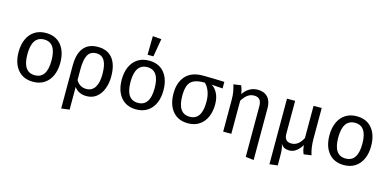

<svg xmlns="http://www.w3.org/2000/svg" viewBox="-87 -1344 4266 2093"><g transform="rotate(15 2046.0 -297.0)"><path d="M527 -264Q527 -182 499 -119.5Q471 -57 418 -22.5Q365 12 292 12Q181 12 119 -62Q57 -136 57 -263Q57 -345 85 -407.5Q113 -470 166 -504.5Q219 -539 293 -539Q404 -539 465.5 -465Q527 -391 527 -264ZM156 -263Q156 -62 292 -62Q428 -62 428 -264Q428 -465 293 -465Q156 -465 156 -263Z M1102 -264Q1102 -188 1078 -125Q1054 -62 1007.5 -25Q961 12 895 12Q804 12 757 -54V202L665 213V-271Q665 -404 719.5 -471.5Q774 -539 880 -539Q989 -539 1045.5 -468Q1102 -397 1102 -264ZM1003 -264Q1003 -368 972.5 -417.5Q942 -467 882 -467Q814 -467 785.5 -415Q757 -363 757 -256V-133Q776 -98 806 -80.5Q836 -63 873 -63Q936 -63 969.5 -114.5Q1003 -166 1003 -264Z M1691 -264Q1691 -182 1663 -119.5Q1635 -57 1582 -22.5Q1529 12 1456 12Q1345 12 1283 -62Q1221 -136 1221 -263Q1221 -345 1249 -407.5Q1277 -470 1330 -504.5Q1383 -539 1457 -539Q1568 -539 1629.5 -465Q1691 -391 1691 -264ZM1320 -263Q1320 -62 1456 -62Q1592 -62 1592 -264Q1592 -465 1457 -465Q1320 -465 1320 -263ZM1524 -799 1489 -596H1423L1426 -807Z M2308 -453 2182 -462Q2223 -439 2249 -387Q2275 -335 2275 -264Q2275 -182 2247 -119.5Q2219 -57 2166 -22.5Q2113 12 2040 12Q1929 12 1867 -62Q1805 -136 1805 -263Q1805 -387 1870.5 -460Q1936 -533 2065 -533Q2172 -533 2308 -527ZM2176 -264Q2176 -335 2155.5 -386.5Q2135 -438 2104 -464H2099Q2024 -464 1982 -444Q1940 -424 1922 -380.5Q1904 -337 1904 -263Q1904 -62 2040 -62Q2176 -62 2176 -264Z M2837 -374V213L2745 202V-365Q2745 -421 2724 -444Q2703 -467 2662 -467Q2620 -467 2588 -443Q2556 -419 2528 -374V0H2436V-357Q2436 -410 2429 -449Q2422 -488 2410 -527L2494 -539Q2512 -501 2521 -446Q2549 -490 2590.5 -514.5Q2632 -539 2684 -539Q2756 -539 2796.5 -495.5Q2837 -452 2837 -374Z M3433 0 3347 12Q3336 -14 3331.5 -33.5Q3327 -53 3323 -85V-86Q3299 -44 3263.5 -16Q3228 12 3185 12Q3150 12 3127.5 0.5Q3105 -11 3089 -38Q3098 -10 3102 20Q3106 50 3106 96V202L3015 213V-527H3107V-156Q3107 -67 3186 -67Q3266 -67 3315 -163V-527H3407V-180Q3407 -80 3433 0Z M4035 -264Q4035 -182 4007 -119.5Q3979 -57 3926 -22.5Q3873 12 3800 12Q3689 12 3627 -62Q3565 -136 3565 -263Q3565 -345 3593 -407.5Q3621 -470 3674 -504.5Q3727 -539 3801 -539Q3912 -539 3973.5 -465Q4035 -391 4035 -264ZM3664 -263Q3664 -62 3800 -62Q3936 -62 3936 -264Q3936 -465 3801 -465Q3664 -465 3664 -263Z"/></g></svg>

Font: FiraGO
Style: Regular
Weight: 400
Designer: bBox Type
Foundry: bBox Type GmbH
Version: Version 1.001;April 20, 2020;FontCreator 12.0.0.2555 64-bit